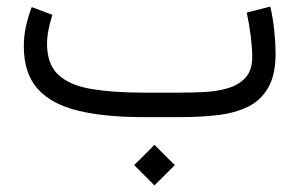

<svg xmlns="http://www.w3.org/2000/svg" viewBox="-20 -355 907 582"><path d="M448.2 84 509.8 145.5 448.2 207 386.7 145.5ZM527.3 0H414.1Q298.3 0 217.5 -19.3Q136.7 -38.6 94.5 -85.4Q52.2 -132.3 52.2 -214.8Q52.2 -246.1 58.8 -275.6Q65.4 -305.2 76.2 -333.5L138.7 -310.1Q132.3 -289.1 127.4 -266.4Q122.6 -243.7 122.6 -222.7Q122.6 -159.7 157.2 -127.9Q191.9 -96.2 257.3 -85.2Q322.8 -74.2 414.1 -74.2H527.8Q563 -74.2 600.8 -76.2Q638.7 -78.1 671.4 -87.9Q704.1 -97.7 724.4 -119.9Q744.6 -142.1 744.6 -182.6Q744.6 -208.5 740.2 -244.4Q735.8 -280.3 728 -316.9L799.3 -335Q807.6 -299.8 811.5 -260.7Q815.4 -221.7 815.4 -193.4Q815.4 -128.4 793.2 -89.6Q771 -50.8 731.7 -31.5Q692.4 -12.2 639.9 -6.1Q587.4 0 527.3 0Z"/></svg>

Font: Vazirmatn UI NL Light
Style: Regular
Weight: 300
Designer: Saber Rastikerdar
Foundry: Saber Rastikerdar
Version: Version 33.003